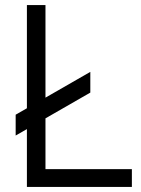

<svg xmlns="http://www.w3.org/2000/svg" viewBox="-20 -740 557 760"><path d="M160 -271.5V-70.5H502V0H86.5V-229L42 -203.5V-286L86.5 -311.5V-720H160V-353.5L337.5 -455.5V-373.5Z"/></svg>

Font: CCSD_manrope
Style: Regular
Weight: 400
Designer: Mikhail Sharanda
Foundry: Mikhail Sharanda
Version: Version 4.503